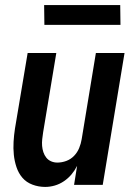

<svg xmlns="http://www.w3.org/2000/svg" viewBox="-20 -729 540 757"><path d="M158 8Q132 8 108 -1Q84 -10 68.5 -28Q53 -46 45 -70Q37 -94 34.5 -119Q32 -144 33.5 -170Q35 -196 39 -222L89 -520H202L150 -207Q148 -194 146.5 -180.5Q145 -167 146 -154Q147 -141 151 -129Q155 -117 162.5 -107.5Q170 -98 181.5 -93Q193 -88 206 -88Q224 -88 241.5 -94.5Q259 -101 272 -114.5Q285 -128 292 -145Q299 -162 302 -180L358 -520H471L385 0H272L284 -75Q275 -57 262 -41.5Q249 -26 232 -14.5Q215 -3 196 2.5Q177 8 158 8ZM455 -631H155L154 -709H454Z"/></svg>

Font: Iosevka Term Curly Oblique
Style: Bold
Weight: 700
Italic angle: -9°
Designer: Belleve Invis
Foundry: Belleve Invis
Version: Version 32.3.0